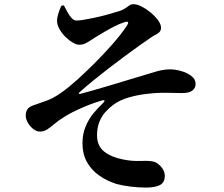

<svg xmlns="http://www.w3.org/2000/svg" viewBox="-20 -810 1040 893"><path d="M333.2 -714.7Q322.7 -715.4 312.6 -726.6Q302.5 -737.8 293.6 -754.1Q284.8 -770.4 277 -785L265.6 -783.6Q258.8 -770 252.2 -749.7Q245.6 -729.4 245.2 -715.6Q245 -695.3 256.2 -675.2Q267.4 -655.2 284.5 -638.3Q301.6 -621.5 319.1 -611.7Q336.5 -601.9 348.2 -601.9Q363.6 -601.9 375.7 -607.5Q387.8 -613.1 399.8 -621.2Q411.8 -629.3 426.3 -638.3Q443.3 -648.5 466.2 -662.1Q489.2 -675.7 513.3 -687.9Q537.4 -700 554.9 -705.3Q571.2 -711.6 575.1 -707.6Q579.1 -703.5 569 -689Q556.2 -669.2 538 -646.3Q519.8 -623.4 499 -599.9Q478.2 -576.4 457.2 -554.3Q436.2 -532.2 417.1 -513.1Q398.1 -494.1 383.9 -480.9Q341.8 -439.5 300.1 -405.6Q258.5 -371.8 224.1 -353.7Q204.3 -343.7 177.3 -334.9Q150.3 -326 132.8 -319.3Q114.5 -312.4 107.2 -301Q99.8 -289.6 99.8 -271.6Q99.8 -256 109.7 -238.9Q119.6 -221.9 134.9 -210Q150.2 -198.1 165.2 -198.1Q184.1 -198.1 198.8 -207.5Q213.5 -216.9 232.6 -233.3Q251.6 -249.7 282.6 -268.6Q313.8 -288.1 362.1 -309.1Q410.3 -330.1 453.2 -342.3Q464.4 -345.8 465.9 -342.2Q467.4 -338.6 459 -330.4Q437.6 -310.4 415.4 -283.8Q393.2 -257.3 378.4 -222.3Q363.6 -187.4 363.6 -142.8Q363.6 -94.4 383.8 -57.4Q404.1 -20.4 439.8 5.3Q475.6 30.9 520.9 45.3Q545.3 52.3 583.4 57.4Q621.5 62.4 658.5 62.4Q701.4 62.4 723.9 50.6Q746.5 38.8 746.5 7.1Q746.5 -15.5 728.1 -35.8Q709.6 -56 689.2 -59.4Q666.6 -63.2 631.1 -61.5Q595.6 -59.9 554.9 -67.8Q498.9 -78.3 465.3 -104.5Q431.6 -130.8 431.3 -179.4Q431.3 -215.7 441.8 -242.2Q452.3 -268.8 469.6 -288.3Q486.9 -307.9 506.8 -322.5Q536 -344.1 576 -355.9Q616.1 -367.7 656.7 -372.7Q697.3 -377.7 726 -378.3Q755.4 -378.8 781.5 -377.9Q807.6 -377.1 826.3 -377.1Q859.6 -377.1 874.7 -388.8Q889.8 -400.5 889.8 -419.2Q889.8 -442.1 869.7 -457Q849.7 -472 822.2 -479.7Q794.7 -487.4 771.1 -487.4Q737.6 -487.4 699.7 -475.4Q661.8 -463.5 607.8 -447.8Q582.8 -440.6 549 -430.1Q515.2 -419.6 479.2 -409.1Q443.1 -398.5 410 -388.9Q376.8 -379.2 352.3 -373.1Q348.3 -372.1 346.9 -374.2Q345.6 -376.4 349.3 -380.1Q378.1 -406.4 413.3 -435Q448.6 -463.7 486.2 -492.8Q523.9 -522 560.6 -548.9Q597.3 -575.9 628.9 -598.6Q660.6 -621.3 684.2 -636.9Q693.8 -643.5 704.3 -648.7Q714.9 -654 721.9 -661.3Q728.9 -668.6 728.9 -681.2Q728.9 -696.8 715.4 -715.4Q701.9 -734 681.2 -751.3Q660.4 -768.5 638.9 -779.5Q617.4 -790.5 601.7 -790.5Q589.6 -790.5 581.8 -784.9Q574 -779.4 563.9 -772.2Q553.9 -765 535 -758.5Q506.9 -749.7 476.4 -741.3Q445.8 -733 417.3 -727Q388.8 -721.1 366.9 -717.5Q345 -713.9 333.2 -714.7Z"/></svg>

Font: Noto Serif HK
Style: Regular
Weight: 200
Designer: Ryoko NISHIZUKA 西塚涼子 (kana & ideographs); Frank Grießhammer (Latin, Greek & Cyrillic); Wenlong ZHANG 张文龙 (bopomofo); San
Foundry: Adobe
Version: Version 2.001;hotconv 1.1.0;makeotfexe 2.6.0